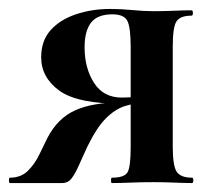

<svg xmlns="http://www.w3.org/2000/svg" viewBox="-28 -409 481 429"><path d="M401 -12Q404 -12 404 -6Q404 0 401 0Q384 0 361.5 -1Q339 -2 315 -2Q287 -2 264.5 -1Q242 0 222 0Q220 0 220 -6Q220 -12 222 -12Q251 -12 257.5 -25Q264 -38 264 -81V-181L299 -179Q273 -179 251 -172Q229 -165 208.5 -144.5Q188 -124 167 -81Q156 -57 148 -39Q140 -21 132 -10.5Q124 0 111 0H-6Q-8 0 -8 -6Q-8 -12 -6 -12Q19 -12 34.5 -27.5Q50 -43 60 -64Q70 -85 78 -101Q101 -145 140 -162.5Q179 -180 240 -180L247 -177Q145 -177 104.5 -206.5Q64 -236 64 -281Q64 -318 85 -341.5Q106 -365 141.5 -377Q177 -389 218 -389Q243 -389 268 -386.5Q293 -384 315 -384Q339 -384 361 -385Q383 -386 400 -386Q403 -386 403 -380Q403 -374 400 -374Q375 -374 366.5 -361.5Q358 -349 358 -305V-81Q358 -38 367 -25Q376 -12 401 -12ZM161 -303Q161 -257 182 -224Q203 -191 244 -191Q258 -191 275 -192.5Q292 -194 302 -196L264 -185V-303Q264 -348 256.5 -362.5Q249 -377 223 -377Q190 -377 175.5 -358.5Q161 -340 161 -303Z"/></svg>

Font: Cormorant Infant Light
Style: Regular
Weight: 300
Designer: Christian Thalmann (Catharsis Fonts)
Foundry: Catharsis Fonts
Version: Version 4.001